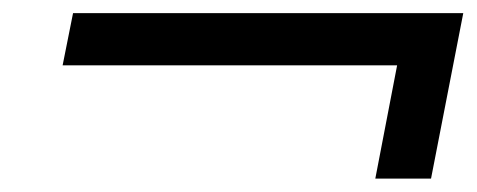

<svg xmlns="http://www.w3.org/2000/svg" viewBox="-20 -517 713 287"><path d="M672.5 -497.4 624.3 -250H541L573.6 -419.3H73.6L89.2 -497.4Z"/></svg>

Font: TypoPRO Monoid
Style: Italic
Weight: 400
Width: 4
Italic angle: -11°
Monospace: yes
Version: Version 0.61